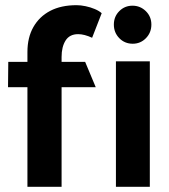

<svg xmlns="http://www.w3.org/2000/svg" viewBox="-20 -722 653 742"><path d="M11 -385H86V0H218V-385H350L309 -483H218V-502Q218 -541 233.5 -565.5Q249 -590 282 -590Q294 -590 307.5 -586.5Q321 -583 336 -576L373 -671Q363 -680 346.5 -687Q330 -694 311 -698Q292 -702 276 -702Q216 -702 174 -680Q132 -658 109 -617.5Q86 -577 86 -521V-483H12ZM559 0V-485H428V0ZM493 -553Q523 -553 544 -574.5Q565 -596 565 -627Q565 -658 543.5 -679Q522 -700 492 -700Q462 -700 441 -679Q420 -658 420 -627Q420 -596 441 -574.5Q462 -553 493 -553Z"/></svg>

Font: Catamaran
Style: Bold
Weight: 700
Designer: Pria Ravichandran
Version: Version 2.000